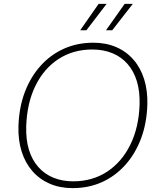

<svg xmlns="http://www.w3.org/2000/svg" viewBox="-20 -959 811 989"><path d="M354 10Q288 10 235.5 -13Q183 -36 146.5 -78Q110 -120 91.5 -178.5Q73 -237 75 -309Q78 -405 107.5 -483.5Q137 -562 188.5 -619.5Q240 -677 309 -708Q378 -739 461 -739Q527 -739 579.5 -716Q632 -693 668.5 -650.5Q705 -608 723 -549.5Q741 -491 739 -420Q736 -324 706.5 -245.5Q677 -167 625.5 -109.5Q574 -52 505.5 -21Q437 10 354 10ZM357 -25Q456 -25 531.5 -74.5Q607 -124 651 -213Q695 -302 699 -420Q701 -488 685 -540.5Q669 -593 637 -629.5Q605 -666 559 -685Q513 -704 455 -704Q357 -704 281.5 -655Q206 -606 162.5 -517Q119 -428 115 -309Q113 -240 129 -187.5Q145 -135 177.5 -98.5Q210 -62 255.5 -43.5Q301 -25 357 -25ZM393 -803 488 -939H529L425 -803ZM526 -803 622 -939H664L558 -803Z"/></svg>

Font: Mona Sans ExtraLight
Style: Italic
Weight: 200
Italic angle: -11.6951°
Designer: Deni Anggara
Foundry: GitHub
Version: Version 2.000